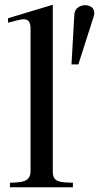

<svg xmlns="http://www.w3.org/2000/svg" viewBox="-20 -791 428 811"><path d="M203 -66V-771L14 -714V-695C66 -707 109 -730 109 -670V-68C109 -20 67 -21 22 -19V0H288V-19C235 -21 203 -20 203 -66ZM282 -519 294 -729C296 -785 395 -782 376 -722L311 -519Z"/></svg>

Font: Ortica Linear
Style: Regular
Weight: 400
Designer: Benedetta Bovani
Foundry: Collletttivo
Version: Version 2.000;Glyphs 3.1.2 (3151)